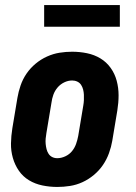

<svg xmlns="http://www.w3.org/2000/svg" viewBox="-20 -733 540 761"><path d="M207 8Q177 8 148 2Q119 -4 95 -18.5Q71 -33 55 -56Q39 -79 31 -107Q23 -135 23.5 -164.5Q24 -194 29 -225L49 -345Q53 -369 61.5 -394Q70 -419 85 -441Q100 -463 121 -480.5Q142 -498 166.5 -509Q191 -520 216 -524Q241 -528 266 -528Q296 -528 325 -522Q354 -516 378 -501.5Q402 -487 418.5 -464Q435 -441 442.5 -413Q450 -385 450 -355.5Q450 -326 445 -295L425 -175Q421 -151 412 -126Q403 -101 388 -79Q373 -57 352 -39.5Q331 -22 307 -11Q283 0 257.5 4Q232 8 207 8ZM207 -106Q223 -106 239 -113.5Q255 -121 265.5 -134Q276 -147 281.5 -162.5Q287 -178 290 -194L310 -314Q312 -325 312.5 -336Q313 -347 312.5 -357.5Q312 -368 309.5 -378Q307 -388 301.5 -396.5Q296 -405 286.5 -409.5Q277 -414 266 -414Q250 -414 234.5 -406.5Q219 -399 208 -386Q197 -373 191.5 -357.5Q186 -342 184 -326L164 -206Q162 -195 161 -184Q160 -173 161 -162.5Q162 -152 164.5 -142Q167 -132 172.5 -123.5Q178 -115 187 -110.5Q196 -106 207 -106ZM155 -627V-713H455V-627Z"/></svg>

Font: Iosevka Term Curly Heavy
Style: Italic
Weight: 900
Italic angle: -9°
Designer: Belleve Invis
Foundry: Belleve Invis
Version: Version 32.3.0